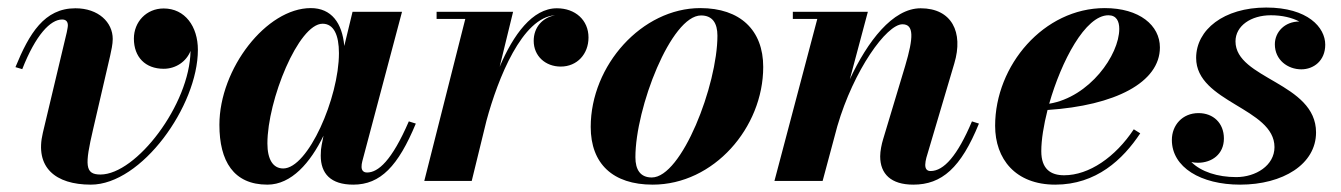

<svg xmlns="http://www.w3.org/2000/svg" viewBox="-20 -492 3646 522"><path d="M233 -140 279.5 -340.5C282.5 -354.5 286.5 -371.5 286.5 -386C286.5 -431.5 247.5 -469.5 185 -469.5C100.5 -469.5 59.5 -401 22 -309.5L40.5 -304C77 -397 117 -439 149 -439C160 -439 164.5 -432.5 164.5 -423C164.5 -418 162.5 -410 161.5 -404L96.5 -131C74 -37 130.5 10 227 10C365 10 518 -204 518 -356.5C518 -420 483 -469 425 -469C378 -469 344 -432.5 344 -387C344 -337 375 -305 425 -305C458 -305 486.5 -324.5 498 -353.5C496 -208 350.5 -17.5 253 -17.5C210.5 -17.5 210.5 -43.5 233 -140Z M1110.5 -156 1091.5 -162C1045 -54.5 1008 -23 978 -23C967 -23 963 -30 963 -38.5C963 -43 963.5 -48 965 -53.5L1073 -460H938.5L916 -367C910.5 -429.5 881 -470 825 -470C704.5 -470 576.5 -305.5 576.5 -152.5C576.5 -54 615 10 707 10C772.5 10 824 -50 859.5 -123L854.5 -97.5C853 -90.5 852 -81 852 -69C852 -20 879 10 940.5 10C1014.5 10 1062.5 -40.5 1110.5 -156ZM901.5 -347.5C901.5 -226 817.5 -34 750 -34C722 -34 707 -59 707 -102C707 -219.5 791.5 -427.5 857 -427.5C887.5 -427.5 901.5 -396.5 901.5 -347.5Z M1245 -440.5 1133.5 0H1262.5L1302.5 -163.5C1334 -280 1400 -445 1489 -450.5C1454 -444 1431 -417 1431 -381C1431 -339.5 1463 -311 1504.5 -311C1549 -311 1580 -345 1580 -390C1580 -437.5 1544 -469.5 1494 -469.5C1427.5 -469.5 1375.5 -397.5 1338.5 -310.5L1375 -460H1167V-440.5Z M1754.5 10C1920.5 10 2055 -145 2055 -310C2055 -410 1992.5 -470 1884 -470C1725.5 -470 1586 -314.5 1586 -147C1586 -47 1646 10 1754.5 10ZM1752 -9.5C1721 -9.5 1707.5 -30.5 1707.5 -64.5C1707.5 -198.5 1804.5 -450 1886 -450C1917 -450 1930.5 -429 1930.5 -395C1930.5 -261 1833.5 -9.5 1752 -9.5Z M2202 -440.5 2085.5 0H2216.5L2256.5 -149C2301 -301.5 2390.5 -426 2433.5 -426C2465 -426 2464 -390.5 2441 -313L2381 -113.5C2377 -100.5 2373 -81.5 2373 -67C2373 -19 2402.5 10 2463 10C2540.5 10 2592.5 -35.5 2641.5 -156L2622.5 -162C2583 -68.5 2546 -27 2510 -27C2500 -27 2495.5 -33 2495.5 -44C2495.5 -49 2497 -57.5 2498.5 -63L2574.5 -319.5C2600 -404.5 2567.5 -469.5 2483 -469.5C2407 -469.5 2338.5 -379.5 2290.5 -276.5L2339.5 -460H2135.5V-440.5Z M2811 -81C2811 -112 2817.5 -151.5 2828 -193C3012 -205 3133.5 -268 3133.5 -363C3133.5 -423 3078 -470 2983.5 -470C2818 -470 2685.5 -314.5 2685.5 -150C2685.5 -60 2740.5 10 2849 10C2960.5 10 3033 -58.5 3080 -129.5L3062.5 -140.5C3012.5 -65 2941 -15.5 2873 -15.5C2836.5 -15.5 2811 -32.5 2811 -81ZM2993.5 -450.5C3015.5 -450.5 3023 -434 3023 -413.5C3023 -342.5 2942 -228 2832.5 -210C2865.5 -325.5 2930.5 -450.5 2993.5 -450.5Z M3558 -132C3558 -267.5 3339 -277 3339 -379.5C3339 -422 3381.5 -450.5 3435 -450.5C3466 -450.5 3492.5 -444 3512.5 -433.5C3473 -433.5 3446 -405 3446 -371.5C3446 -329 3481 -303.5 3518 -303.5C3551.5 -303.5 3583 -327 3583 -370.5C3583 -417.5 3535.5 -471.5 3422.5 -471.5C3307 -471.5 3232 -411 3232 -334.5C3232 -213.5 3445 -198.5 3445 -92C3445 -42 3394 -10.5 3341 -10.5C3290.5 -10.5 3245.5 -25 3219 -51.5C3225 -50 3231 -49.5 3237 -49.5C3274.5 -49.5 3307.5 -72.5 3307.5 -115.5C3307.5 -157.5 3278.5 -184.5 3238.5 -184.5C3194.5 -184.5 3166 -151.5 3166 -111.5C3166 -37 3245 10 3351.5 10C3468 10 3558 -45.5 3558 -132Z"/></svg>

Font: Bodoni* 11pt
Style: Bold Italic
Weight: 700
Italic angle: -13°
Version: Version 2.3